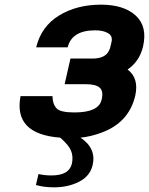

<svg xmlns="http://www.w3.org/2000/svg" viewBox="-20 -569 639 823"><path d="M413 -549Q511 -549 562 -502Q613 -455 593 -369Q578 -306 527 -271Q576 -234 560 -160Q533 -43 414 0Q368 17 325 21Q394 67 377 139Q366 186 319 210Q272 234 211 234Q168 234 134 224L145 177Q171 183 201 183Q276 183 288 133Q295 102 284 76Q274 52 238 21Q37 6 68 -157H205Q205 -124 222 -105Q238 -87 299 -87Q402 -87 415 -140L416 -143Q424 -179 407 -193.5Q390 -208 349 -208H257L282 -318H376Q430 -318 446 -350Q452 -360 455 -376L458 -389Q464 -415 443 -427Q422 -439 388 -439Q288 -439 270 -366H135Q157 -456 233 -502.5Q309 -549 413 -549Z"/></svg>

Font: Miedinger
Style: Bold-Italic
Weight: 700
Italic angle: -13°
Version: Version 001.000